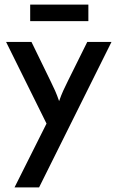

<svg xmlns="http://www.w3.org/2000/svg" viewBox="-20 -597 505 825"><path d="M42.4 208.3 179.9 -66 6.2 -416.7H115.3L196.5 -250Q207.6 -227.8 216.7 -207.3Q225.7 -186.8 234 -162.5Q242.4 -186.8 251.7 -207.3Q261.1 -227.8 272.2 -250L354.9 -416.7H459L147.9 208.3ZM109.7 -506.2V-577.1H359.7V-506.2Z"/></svg>

Font: Afacad Flux Medium
Style: Regular
Weight: 500
Designer: Kristian Moeller
Foundry: Dicotype
Version: Version 1.100